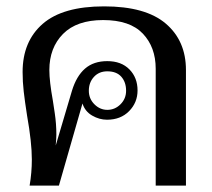

<svg xmlns="http://www.w3.org/2000/svg" viewBox="-20 -583 666 603"><path d="M80 -82Q80 -136 65 -220Q58 -265 54.5 -295.5Q51 -326 51 -357Q51 -453 114 -508Q177 -563 307 -563Q437 -563 500.5 -509Q564 -455 564 -363V0H469V-367Q469 -435 428.5 -477.5Q388 -520 304 -520Q221 -520 178 -476.5Q135 -433 135 -363Q135 -328 146 -267Q147 -261 152 -227.5Q157 -194 157 -160Q157 -150 155 -126L206 -298Q220 -344 247 -367.5Q274 -391 317 -391Q361 -391 386.5 -365Q412 -339 412 -299Q412 -261 385.5 -234Q359 -207 316 -207Q292 -207 269.5 -220Q247 -233 239 -258L165 0H73Q80 -41 80 -82ZM376 -298Q376 -325 361 -342Q346 -359 317 -359Q291 -359 275 -341.5Q259 -324 259 -298Q259 -273 276.5 -255.5Q294 -238 317 -238Q341 -238 358.5 -255.5Q376 -273 376 -298Z"/></svg>

Font: TavirajRegular
Style: Regular
Weight: 400
Designer: Katatrad Team
Foundry: CadsonDemak
Version: Version 1.000